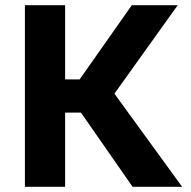

<svg xmlns="http://www.w3.org/2000/svg" viewBox="-20 -720 738 740"><path d="M491 0 292 -286H165L181 -414H287L488 -700H665L421 -359L682 0ZM76 0V-700H231V0Z"/></svg>

Font: REM SemiBold
Style: Regular
Weight: 600
Designer: Octavio Pardo
Foundry: Ashler Design
Version: Version 1.005;gftools[0.9.28]